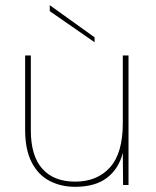

<svg xmlns="http://www.w3.org/2000/svg" viewBox="-20 -714 601 741"><path d="M172 -694 345 -570V-551L172 -671ZM476 0H455L454 -124Q438 -62 392.5 -27.5Q347 7 270 7Q216 7 172 -15.5Q128 -38 102.5 -87Q77 -136 77 -213V-500H99V-211Q99 -112 143.5 -62.5Q188 -13 270 -13Q355 -13 404.5 -68Q454 -123 454 -239V-500H476Z"/></svg>

Font: Albert Sans Thin
Style: Regular
Weight: 250
Designer: Andreas Rasmussen
Foundry: a.Foundry
Version: Version 1.025